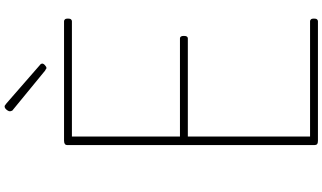

<svg xmlns="http://www.w3.org/2000/svg" viewBox="-310 -1122 1432 853"><g transform="rotate(-90 406.5 -696.0)"><path d="M207 0Q197 0 192.5 -3.5Q188 -7 188 -15V-1113Q188 -1121 193 -1124.5Q198 -1128 208 -1128H738Q743 -1128 746.5 -1124Q750 -1120 750 -1111Q750 -1101 746.5 -1097Q743 -1093 738 -1093H226V-613H662Q667 -613 670 -609Q673 -605 673 -596Q673 -586 670 -582Q667 -578 662 -578H226V-35H738Q743 -35 746.5 -31Q750 -27 750 -18Q750 -8 746.5 -4Q743 0 738 0ZM531 -1206Q528 -1206 526 -1208Q524 -1210 519 -1212L341 -1358Q340 -1362 339 -1364Q338 -1366 338 -1368Q338 -1373 341.5 -1378.5Q345 -1384 349.5 -1388Q354 -1392 360 -1392Q363 -1392 365.5 -1389.5Q368 -1387 373 -1384L545 -1234Q548 -1232 549 -1229Q550 -1226 550 -1225Q550 -1219 542.5 -1212.5Q535 -1206 531 -1206Z"/></g></svg>

Font: Playwrite CL Thin
Style: Regular
Weight: 100
Designer: Veronika Burian, José Scaglione
Foundry: TypeTogether
Version: Version 1.002